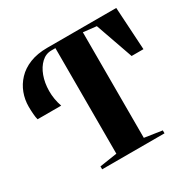

<svg xmlns="http://www.w3.org/2000/svg" viewBox="-163 -909 1079 1075"><g transform="rotate(-30 377.0 -371.5)"><path d="M199.5 0V-19L312 -36V-718.5H286Q249.5 -718.5 221.5 -692.2Q193.5 -666 177.8 -623.2Q162 -580.5 161.5 -528.2Q161 -476 179 -423.5H26.5Q22.5 -436.5 20.5 -461Q18.5 -485.5 18.5 -509.5Q18.5 -554.5 34 -596Q49.5 -637.5 81 -671Q112.5 -704.5 160.8 -723.8Q209 -743 274.5 -743H719.5L736 -467H659.5L574.5 -709L489.5 -718.5V-36L602.5 -19V0Z"/></g></svg>

Font: Merriweather 144pt ExtraBold
Style: Regular
Weight: 800
Version: Version 2.100